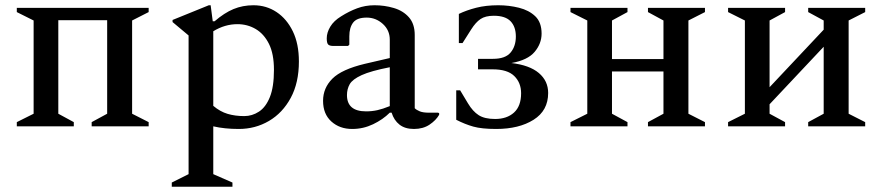

<svg xmlns="http://www.w3.org/2000/svg" viewBox="-20 -481 3358 731"><path d="M108 -403 44 -435V-451H546V-435L483 -403V-48L546 -16V0H329V-16L388 -48V-404H202V-48L261 -16V0H44V-16L108 -48Z M634 230V214L698 182V-346L637 -397V-405L775 -461H782L790 -400H797Q834 -432 869 -446.5Q904 -461 945 -461Q994 -461 1033 -435Q1072 -409 1095 -361.5Q1118 -314 1118 -247Q1118 -166 1087 -108.5Q1056 -51 1004 -20.5Q952 10 889 10Q835 10 792 0V182L865 214V230ZM884 -389Q836 -389 792 -362V-78Q818 -56 846.5 -47.5Q875 -39 910 -39Q940 -39 966 -56Q992 -73 1007.5 -111.5Q1023 -150 1023 -215Q1023 -276 1004 -314Q985 -352 953.5 -370.5Q922 -389 884 -389Z M1321 10Q1273 10 1241.5 -18.5Q1210 -47 1210 -97Q1210 -146 1245.5 -181.5Q1281 -217 1369 -238L1464 -260V-330Q1464 -366 1437.5 -390Q1411 -414 1376 -414Q1339 -414 1324.5 -395Q1310 -376 1310 -343V-311L1305 -306H1250Q1235 -306 1229.5 -311.5Q1224 -317 1224 -335Q1224 -357 1237.5 -379.5Q1251 -402 1279 -419Q1309 -438 1340 -449.5Q1371 -461 1406 -461Q1444 -461 1479.5 -450.5Q1515 -440 1537 -415Q1559 -390 1559 -348V-69Q1566 -62 1578.5 -57Q1591 -52 1613 -52H1648L1652 -50V-44Q1640 -23 1615.5 -6.5Q1591 10 1556 10Q1522 10 1501 -6.5Q1480 -23 1471 -52H1464Q1438 -26 1400.5 -8Q1363 10 1321 10ZM1301 -119Q1301 -57 1374 -57Q1396 -57 1416.5 -61.5Q1437 -66 1464 -77V-225Q1392 -211 1357 -195Q1322 -179 1311.5 -160.5Q1301 -142 1301 -119Z M1865 -28Q1910 -28 1937 -52.5Q1964 -77 1964 -126Q1964 -166 1938 -191.5Q1912 -217 1856 -217H1800V-257H1857Q1904 -257 1924 -281Q1944 -305 1944 -342Q1944 -379 1924 -400Q1904 -421 1860 -421Q1828 -421 1809.5 -408.5Q1791 -396 1774 -369L1741 -317H1727V-428Q1756 -442 1793 -451.5Q1830 -461 1877 -461Q1918 -461 1956 -451.5Q1994 -442 2018 -419Q2042 -396 2042 -353Q2042 -315 2015.5 -283.5Q1989 -252 1927 -241Q1996 -233 2031.5 -203Q2067 -173 2067 -127Q2067 -60 2011.5 -25Q1956 10 1869 10Q1814 10 1782 1Q1750 -8 1717 -25V-137H1732L1762 -87Q1780 -57 1802.5 -42.5Q1825 -28 1865 -28Z M2216 -403 2152 -435V-451H2369V-435L2310 -403V-256H2506V-403L2447 -435V-451H2664V-435L2601 -403V-48L2664 -16V0H2447V-16L2506 -48V-209H2310V-48L2369 -16V0H2152V-16L2216 -48Z M2816 -403 2752 -435V-451H2969V-435L2910 -403V-149L3116 -368V-403L3057 -435V-451H3274V-435L3211 -403V-48L3274 -16V0H3057V-16L3116 -48V-303L2910 -84V-48L2969 -16V0H2752V-16L2816 -48Z"/></svg>

Font: Spectral Medium
Style: Regular
Weight: 500
Designer: Jean-Baptiste Levee
Foundry: Production Type
Version: Version 2.001